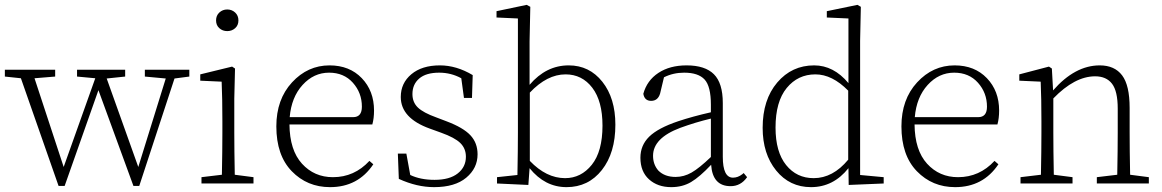

<svg xmlns="http://www.w3.org/2000/svg" viewBox="-23 -755 4781 790"><path d="M756 -468V-440L695 -432L550 10H526L382 -384L243 10H218L63 -433L-3 -440V-468H204V-440L119 -433L239 -68L369 -433L294 -440V-468H492V-440L416 -432L546 -68L659 -432L573 -440V-468Z M944.5 -639Q931 -627 912 -627Q893 -627 879.5 -639Q866 -651 866 -671Q866 -691 879.5 -703.5Q893 -716 912 -716Q931 -716 944.5 -703.5Q958 -691 958 -671Q958 -651 944.5 -639ZM943 -36 1020 -26V0H806V-26L890 -36Q892 -138 892 -210V-257Q892 -350 889 -419L801 -423V-449L932 -481L944 -473L941 -349V-210Q941 -138 943 -36Z M1169 -273H1430Q1466 -273 1466 -316Q1466 -373 1429 -414.5Q1392 -456 1331 -456Q1268 -456 1222 -405.5Q1176 -355 1169 -273ZM1509 -243H1168Q1169 -137 1219.5 -81.5Q1270 -26 1347 -26Q1435 -26 1497 -93L1513 -79Q1450 15 1335 15Q1241 15 1177.5 -50.5Q1114 -116 1114 -235Q1114 -346 1178.5 -416Q1243 -486 1333 -486Q1415 -486 1465.5 -433.5Q1516 -381 1516 -300Q1516 -268 1509 -243Z M1772 -272 1814 -256Q1883 -230 1912.5 -198.5Q1942 -167 1942 -120Q1942 -63 1895.5 -24Q1849 15 1763 15Q1692 15 1618 -19L1614 -123H1649L1665 -35Q1707 -15 1765 -15Q1827 -15 1860.5 -41.5Q1894 -68 1894 -110Q1894 -144 1871 -166.5Q1848 -189 1792 -209L1745 -226Q1626 -269 1626 -356Q1626 -413 1669.5 -449.5Q1713 -486 1787 -486Q1855 -486 1922 -446L1919 -352H1886L1875 -433Q1833 -456 1784 -456Q1730 -456 1702 -432Q1674 -408 1674 -368Q1674 -334 1696.5 -312.5Q1719 -291 1772 -272Z M2157 -374V-93Q2225 -22 2302 -22Q2368 -22 2412 -77Q2456 -132 2456 -238Q2456 -339 2414 -394Q2372 -449 2304 -449Q2228 -449 2157 -374ZM2156 -585V-406Q2224 -486 2317 -486Q2402 -486 2455.5 -418.5Q2509 -351 2509 -242Q2509 -126 2453.5 -55.5Q2398 15 2308 15Q2219 15 2156 -63L2151 6L2022 0V-26L2106 -35Q2108 -139 2108 -210V-679L2020 -683V-709L2144 -735L2159 -727Z M2902 -109V-267Q2839 -252 2776 -229Q2664 -187 2664 -114Q2664 -78 2686 -53Q2712 -27 2757 -27Q2791 -27 2822.5 -45Q2854 -63 2902 -109ZM3037 -43 3051 -26Q3025 11 2983 11Q2909 11 2903 -77Q2856 -27 2820.5 -6Q2785 15 2739 15Q2683 15 2647.5 -17Q2612 -49 2612 -106Q2612 -157 2648 -192.5Q2684 -228 2767 -256Q2827 -276 2902 -293V-324Q2902 -400 2876 -428Q2850 -456 2792 -456Q2747 -456 2709 -437L2693 -370Q2684 -340 2656 -340Q2629 -340 2624 -369Q2639 -424 2686 -455Q2733 -486 2802 -486Q2878 -486 2914.5 -449.5Q2951 -413 2951 -331V-110Q2951 -24 2993 -24Q3013 -24 3031 -38Z M3467 -98V-382Q3401 -449 3332 -449Q3260 -449 3214 -393Q3168 -337 3168 -230Q3168 -130 3211.5 -76Q3255 -22 3325 -22Q3404 -22 3467 -98ZM3516 -35 3613 -26V0L3469 6L3468 -63Q3406 15 3314 15Q3226 15 3170.5 -53.5Q3115 -122 3115 -229Q3115 -345 3175 -415.5Q3235 -486 3327 -486Q3407 -486 3468 -413V-679L3379 -683V-709L3505 -735L3519 -727L3516 -587Z M3741 -273H4002Q4038 -273 4038 -316Q4038 -373 4001 -414.5Q3964 -456 3903 -456Q3840 -456 3794 -405.5Q3748 -355 3741 -273ZM4081 -243H3740Q3741 -137 3791.5 -81.5Q3842 -26 3919 -26Q4007 -26 4069 -93L4085 -79Q4022 15 3907 15Q3813 15 3749.5 -50.5Q3686 -116 3686 -235Q3686 -346 3750.5 -416Q3815 -486 3905 -486Q3987 -486 4037.5 -433.5Q4088 -381 4088 -300Q4088 -268 4081 -243Z M4627 -36 4704 -26V0H4490V-26L4574 -36Q4576 -138 4576 -210V-308Q4576 -380 4552.5 -410.5Q4529 -441 4483 -441Q4399 -441 4311 -350V-210Q4311 -138 4313 -36L4390 -26V0H4176V-26L4260 -36Q4262 -138 4262 -210V-257Q4262 -350 4259 -419L4171 -423V-449L4293 -481L4305 -473L4310 -383Q4400 -486 4502 -486Q4563 -486 4594 -445Q4625 -404 4625 -311V-210Q4625 -138 4627 -36Z"/></svg>

Font: TypoPRO Source Serif Pro
Style: Regular
Weight: 300
Designer: Frank Grießhammer
Foundry: Adobe Systems Incorporated
Version: Version 1.017;PS (version unavailable);hotconv 1.0.79;makeot